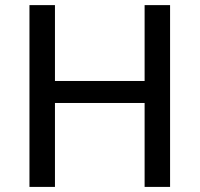

<svg xmlns="http://www.w3.org/2000/svg" viewBox="-20 -734 784 754"><path d="M647.9 0H547.9V-329.6H195.8V0H95.7V-713.9H195.8V-416H547.9V-713.9H647.9Z"/></svg>

Font: Open Sans Medium
Style: Regular
Weight: 500
Designer: Monotype Design Team
Foundry: Monotype Imaging Inc.
Version: Version 3.000